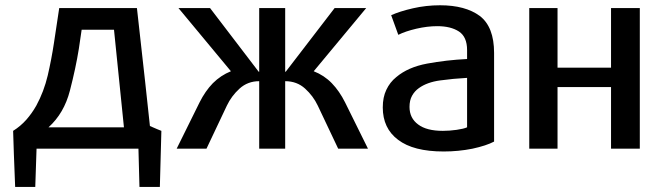

<svg xmlns="http://www.w3.org/2000/svg" viewBox="-20 -570 2539 736"><path d="M598.6 -68.4Q587.9 -72.3 554.7 -86.9Q543 -200.2 504.9 -539.1Q430.7 -539.1 207 -539.1Q202.1 -504.9 186.5 -403.3Q177.7 -344.7 163.1 -281.2Q148.4 -218.8 119.1 -165Q102.5 -135.7 81.1 -111.3Q58.6 -85.9 30.3 -68.4Q32.2 2.9 38.1 146.5Q57.6 146.5 115.2 146.5Q116.2 109.4 120.1 0Q217.8 0 510.7 0Q511.7 36.1 514.6 146.5Q534.2 146.5 592.8 146.5Q594.7 92.8 598.6 -68.4ZM455.1 -82Q382.8 -82 166 -82Q225.6 -135.7 248 -222.7Q270.5 -309.6 282.2 -382.8Q286.1 -407.2 293 -456.1Q324.2 -456.1 417 -456.1Q426.8 -362.3 455.1 -82Z M1390.6 0Q1368.2 -44.9 1302.7 -177.7Q1281.2 -220.7 1252 -251Q1222.7 -281.2 1182.6 -296.9Q1250 -377.9 1383.8 -539.1Q1353.5 -539.1 1262.7 -539.1Q1215.8 -477.5 1075.2 -294.9Q1075.2 -294.9 1073.2 -294.9Q1073.2 -356.4 1073.2 -539.1Q1048.8 -539.1 973.6 -539.1Q973.6 -477.5 973.6 -294.9Q972.7 -294.9 971.7 -294.9Q924.8 -356.4 785.2 -539.1Q754.9 -539.1 664.1 -539.1Q713.9 -478.5 865.2 -296.9Q826.2 -281.2 795.9 -251Q766.6 -220.7 745.1 -177.7Q715.8 -119.1 657.2 0Q686.5 0 771.5 0Q791 -41 849.6 -165Q867.2 -202.1 898.4 -230.5Q929.7 -258.8 973.6 -258.8Q973.6 -172.9 973.6 0Q999 0 1073.2 0Q1073.2 -64.5 1073.2 -258.8Q1118.2 -258.8 1149.4 -230.5Q1180.7 -202.1 1198.2 -165Q1224.6 -110.4 1276.4 0Q1304.7 0 1390.6 0Z M1874 -27.3Q1874 -112.3 1874 -367.2Q1874 -466.8 1819.3 -508.8Q1763.7 -549.8 1667 -549.8Q1613.3 -549.8 1562.5 -538.1Q1511.7 -526.4 1479.5 -511.7Q1488.3 -487.3 1506.8 -436.5Q1534.2 -450.2 1576.2 -460Q1618.2 -469.7 1656.2 -469.7Q1708 -469.7 1739.3 -449.2Q1770.5 -428.7 1770.5 -377.9Q1770.5 -366.2 1770.5 -343.8Q1690.4 -339.8 1617.2 -326.2Q1543.9 -312.5 1499 -274.4Q1474.6 -254.9 1460.9 -225.6Q1447.3 -197.3 1447.3 -158.2Q1447.3 -78.1 1505.9 -34.2Q1564.5 10.7 1680.7 10.7Q1737.3 10.7 1791 0Q1844.7 -11.7 1874 -27.3ZM1770.5 -82Q1757.8 -76.2 1730.5 -72.3Q1703.1 -68.4 1677.7 -68.4Q1615.2 -68.4 1583 -92.8Q1549.8 -117.2 1549.8 -160.2Q1549.8 -185.5 1559.6 -203.1Q1569.3 -220.7 1585.9 -232.4Q1617.2 -254.9 1667 -261.7Q1716.8 -268.6 1770.5 -271.5Q1770.5 -208 1770.5 -82Z M2432.6 0Q2432.6 -134.8 2432.6 -539.1Q2405.3 -539.1 2322.3 -539.1Q2322.3 -482.4 2322.3 -310.5Q2271.5 -310.5 2117.2 -310.5Q2117.2 -368.2 2117.2 -539.1Q2089.8 -539.1 2008.8 -539.1Q2008.8 -404.3 2008.8 0Q2036.1 0 2117.2 0Q2117.2 -58.6 2117.2 -236.3Q2168.9 -236.3 2322.3 -236.3Q2322.3 -176.8 2322.3 0Q2349.6 0 2432.6 0Z"/></svg>

Font: DaxlinePro-Medium
Style: Medium
Weight: 400
Designer: Hans Reichel
Version: Version 7.502; 2006